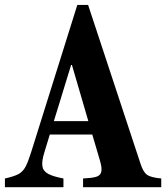

<svg xmlns="http://www.w3.org/2000/svg" viewBox="-36 -782 693 802"><path d="M287 -761.5H332L551.5 -96.5Q562.5 -63 578.2 -51.8Q594 -40.5 637.5 -36.5V0H311V-36.5Q345.5 -38 364.2 -43Q383 -48 387 -64Q391 -80 381 -113L349.5 -220H172L149 -144.5Q138 -109 141 -88.2Q144 -67.5 165 -56Q186 -44.5 229 -36.5V0H-15.5V-36.5Q21.5 -44.5 40.5 -54.5Q59.5 -64.5 70.5 -85.2Q81.5 -106 94 -146ZM261 -510.5 189 -276H333L264.5 -510.5Z"/></svg>

Font: Libre Caslon Condensed
Style: Bold
Weight: 700
Designer: Pablo Impallari, Rodrigo Fuenzalida, Katja Schimmel, Ertekin Erdin
Foundry: Pablo Impallari, Rodrigo Fuenzalida
Version: Version 2.000; ttfautohint (v1.8.4.7-5d5b);gftools[0.9.33]